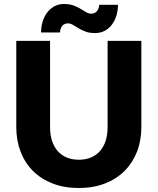

<svg xmlns="http://www.w3.org/2000/svg" viewBox="-20 -933 789 961"><path d="M374.5 -133.5Q408.5 -133.5 435.2 -144.8Q462 -156 480.5 -177Q499 -198 508.8 -228.2Q518.5 -258.5 518.5 -297V-728.5H687.5V-297Q687.5 -230 665.8 -174Q644 -118 603.5 -77.5Q563 -37 505 -14.5Q447 8 374.5 8Q301.5 8 243.5 -14.5Q185.5 -37 145 -77.5Q104.5 -118 83 -174Q61.5 -230 61.5 -297V-728.5H230.5V-297.5Q230.5 -259 240.2 -228.8Q250 -198.5 268.5 -177.2Q287 -156 313.8 -144.8Q340.5 -133.5 374.5 -133.5ZM436.5 -864.5Q447.5 -864.5 455 -868.8Q462.5 -873 467.2 -879.8Q472 -886.5 474.2 -894.2Q476.5 -902 476.5 -909H570.5Q570.5 -881.5 563 -856Q555.5 -830.5 541 -810.8Q526.5 -791 505 -779.2Q483.5 -767.5 455.5 -767.5Q427.5 -767.5 407.8 -775Q388 -782.5 372.8 -791.8Q357.5 -801 345 -808.5Q332.5 -816 319.5 -816Q308.5 -816 301 -811.5Q293.5 -807 289 -800.2Q284.5 -793.5 282.5 -785.5Q280.5 -777.5 280.5 -770.5H185.5Q185.5 -798 193 -823.5Q200.5 -849 215.2 -869Q230 -889 251.2 -901Q272.5 -913 300.5 -913Q328.5 -913 348.5 -905.5Q368.5 -898 383.5 -888.8Q398.5 -879.5 411 -872Q423.5 -864.5 436.5 -864.5Z"/></svg>

Font: Lato ExtraBold
Style: Regular
Weight: 800
Designer: Lukasz Dziedzic with Adam Twardoch and Botio Nikoltchev
Foundry: tyPoland Lukasz Dziedzic
Version: Version 2.015; 2015-08-06; http://www.latofonts.com/